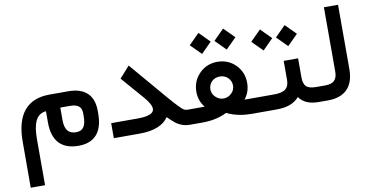

<svg xmlns="http://www.w3.org/2000/svg" viewBox="-82 -881 2620 1353"><g transform="rotate(-10 1228.0 -204.0)"><path d="M141.6 -87.4C141.6 -196.8 167 -264.6 238.3 -270V-188.5C238.3 -58.1 301.3 9.8 422.9 9.8C538.6 9.8 598.1 -58.6 598.1 -189V-210.4C598.1 -322.3 535.2 -381.3 417.5 -381.3H283.2C121.1 -381.3 39.6 -280.3 39.6 -87.4L39.1 232.4V242.2H141.6ZM410.2 -277.8C468.8 -277.8 494.1 -256.3 494.1 -210V-189.5C494.1 -117.7 471.2 -87.4 422.9 -87.4C368.2 -87.4 342.3 -118.7 342.3 -189.5V-277.8Z M1227.5 0C1235.8 0 1239.7 -17.1 1239.7 -51.8V-57.1C1239.7 -90.8 1235.8 -107.4 1227.5 -107.4H1223.1C1213.4 -107.4 1205.1 -109.4 1197.8 -113.3C1190.4 -117.2 1179.7 -127 1164.6 -142.6C1149.4 -157.7 1125.5 -184.1 1093.3 -221.7L868.2 -485.8L795.9 -404.8L938.5 -240.7C968.3 -206.1 983.4 -177.7 983.4 -156.2C983.4 -123.5 943.8 -107.4 864.3 -107.4H676.3V0H863.8C965.8 0 1035.6 -30.3 1068.4 -81.5C1077.6 -72.3 1085.4 -64.5 1091.8 -59.1C1103.5 -47.9 1122.6 -30.8 1136.7 -22.9C1160.2 -9.3 1186.5 0 1219.7 0Z M1726.6 0C1734.9 0 1738.8 -17.1 1738.8 -51.8V-57.1C1738.8 -90.8 1734.9 -107.4 1726.6 -107.4H1630.4C1656.2 -140.1 1669.4 -177.7 1669.4 -220.7C1669.4 -272.5 1651.9 -315.9 1616.7 -351.1C1581.5 -385.7 1538.6 -403.3 1487.8 -403.3C1436.5 -403.3 1393.6 -385.7 1358.4 -350.6C1323.2 -314.9 1305.7 -271.5 1305.7 -220.2C1305.7 -177.7 1318.8 -140.1 1345.2 -107.4H1222.7C1214.4 -107.4 1210.4 -90.8 1210.4 -57.1V-51.8C1210.4 -17.1 1214.4 0 1222.7 0H1312C1377.9 0 1436 -12.7 1486.3 -38.1C1540 -10.7 1606 0 1660.2 0ZM1567.9 -219.7C1567.9 -198.2 1560.1 -179.7 1543.9 -164.6C1527.8 -148.9 1509.3 -141.1 1487.3 -141.1C1465.3 -141.1 1446.8 -148.9 1430.7 -164.6C1414.6 -179.7 1406.2 -198.2 1406.2 -219.7C1406.2 -242.7 1414.1 -261.7 1429.2 -276.4C1444.3 -291 1463.9 -298.3 1487.3 -298.3C1510.3 -298.3 1529.8 -290.5 1544.9 -275.4C1560.1 -260.3 1567.9 -241.7 1567.9 -219.7ZM1568.4 -476.6 1643.6 -551.8 1568.4 -627 1493.7 -551.8ZM1392.1 -476.6 1466.8 -551.8 1392.1 -627 1316.9 -551.8Z M2154.8 0C2163.1 0 2167 -17.1 2167 -51.8V-57.1C2167 -90.8 2163.1 -107.4 2154.8 -107.4H2144C2075.7 -107.4 2052.7 -132.3 2052.7 -192.9V-328.6H1949.7V-192.9C1949.7 -133.8 1919.9 -107.4 1841.8 -107.4H1721.7C1713.4 -107.4 1709.5 -90.8 1709.5 -57.1V-51.8C1709.5 -17.1 1713.4 0 1721.7 0H1839.4C1916 0 1967.8 -19 2003.4 -60.1C2033.2 -19 2077.6 0 2144.5 0ZM1823.2 -425.3 1897.9 -500.5 1823.2 -575.7 1748 -500.5ZM1999.5 -425.3 2074.7 -500.5 1999.5 -575.7 1924.8 -500.5Z M2149.9 -107.4C2141.6 -107.4 2137.7 -90.8 2137.7 -57.1V-51.8C2137.7 -17.1 2141.6 0 2149.9 0H2209C2331.5 0 2395.5 -66.9 2395.5 -191.4V-651.4H2294.4V-190.9C2294.4 -133.8 2268.1 -107.4 2209.5 -107.4Z"/></g></svg>

Font: Shabnam Medium
Style: Regular
Weight: 500
Foundry: DejaVu fonts team - Redesigned by Saber Rastikerdar - Based on Vazir font
Version: Version 5.0.1